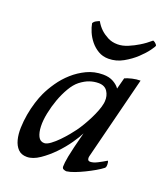

<svg xmlns="http://www.w3.org/2000/svg" viewBox="-126 -744 725 842"><g transform="rotate(20 237.0 -322.5)"><path d="M296 -170Q287 -151 265.5 -120Q244 -89 216 -60Q188 -31 156.5 -9.5Q125 12 97 12Q71 12 56 -3.5Q41 -19 34.5 -44Q28 -69 29 -100Q30 -131 35.5 -162.5Q41 -194 50 -222.5Q59 -251 68 -270Q81 -298 102 -328.5Q123 -359 151 -384Q179 -409 213.5 -425.5Q248 -442 289 -442Q318 -442 338 -430.5Q358 -419 367 -405L381 -458Q395 -464 414 -468.5Q433 -473 452 -473L354 -84Q352 -76 354.5 -69.5Q357 -63 366 -63Q380 -63 399.5 -73Q419 -83 437 -94Q441 -90 441 -78Q441 -70 440 -67Q439 -64 437 -61Q423 -50 403 -38.5Q383 -27 361.5 -16.5Q340 -6 319 2Q298 10 282 12Q276 12 268 8.5Q260 5 262 -9Q262 -13 263 -23Q264 -33 267.5 -51.5Q271 -70 278 -99Q285 -128 296 -170ZM336 -334Q338 -360 325 -380Q312 -400 283 -400Q262 -400 241.5 -393Q221 -386 199 -369Q180 -354 163.5 -326Q147 -298 135 -265Q123 -232 116 -197.5Q109 -163 110 -135Q111 -107 120 -89Q129 -71 148 -71Q160 -71 177 -83.5Q194 -96 210.5 -113Q227 -130 241.5 -147.5Q256 -165 263 -175Q274 -190 285.5 -209.5Q297 -229 307 -249Q317 -269 324.5 -288.5Q332 -308 335 -325ZM462 -643Q462 -642 462.5 -641.5Q463 -641 463 -640Q463 -636 448.5 -616Q434 -596 410 -573.5Q386 -551 354 -533Q322 -515 286 -515Q259 -515 238 -527.5Q217 -540 202 -558.5Q187 -577 178 -598Q169 -619 166 -637Q170 -645 179 -650Q188 -655 195 -657Q206 -637 222 -622Q236 -609 256 -598.5Q276 -588 302 -588Q325 -588 350 -598.5Q375 -609 396 -622Q421 -637 444 -657Q454 -654 462 -643Z"/></g></svg>

Font: Lusitana
Style: Italic
Weight: 400
Italic angle: -12°
Designer: Ana Paula Megda
Foundry: Ana Paula Megda
Version: Version 1.000; ttfautohint (v1.1) -l 8 -r 50 -G 200 -x 14 -D